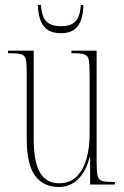

<svg xmlns="http://www.w3.org/2000/svg" viewBox="-20 -739 498 769"><path d="M215 10Q155 10 121 -34.5Q87 -79 87 -184V-453Q87 -487 83 -502.5Q79 -518 64 -522Q49 -526 16 -526H12V-536H115V-183Q115 -91 140 -48Q165 -5 217 -5Q259 -5 286 -31Q313 -57 326 -101.5Q339 -146 339 -203V-436Q339 -478 336 -497Q333 -516 318.5 -521Q304 -526 269 -526H266V-536H367V-91Q367 -52 371 -35Q375 -18 390 -14Q405 -10 438 -10H440V0H341V-109H339Q324 -52 292.5 -21Q261 10 215 10ZM224 -606Q176 -606 154.5 -635Q133 -664 132 -719H144Q147 -671 166.5 -652.5Q186 -634 224 -634Q262 -634 281 -652Q300 -670 304 -719H314Q313 -664 292 -635Q271 -606 224 -606Z"/></svg>

Font: Noto Serif Display ExtraCondensed Thin
Style: Regular
Weight: 100
Width: 2
Designer: Monotype Design Team
Foundry: Monotype Imaging Inc.
Version: Version 2.009